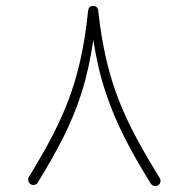

<svg xmlns="http://www.w3.org/2000/svg" viewBox="-20 -608 640 651"><path d="M516.1 20.5C524.4 15.1 526.9 3.9 521.5 -4.4C403.3 -196.3 339.4 -328.1 313 -572.3C312.5 -582 303.7 -589.4 294.4 -587.9C285.2 -587.4 280.3 -582 278.8 -572.3C253.9 -328.1 193.8 -197.3 77.6 -7.8C73.2 0.5 75.7 11.2 84 16.6C93.3 22 104 18.6 108.4 10.3C141.6 -43.5 170.4 -94.2 194.8 -142.6C219.2 -190.9 239.7 -241.2 256.8 -293.9C273.4 -346.2 286.6 -405.8 296.4 -472.7C306.6 -405.8 320.8 -346.2 338.9 -293C374 -186.5 424.8 -92.8 491.2 14.6C496.6 22.9 507.8 24.9 516.1 20.5Z"/></svg>

Font: Mikhak ExtraLight
Style: Regular
Weight: 200
Designer: Amin Abedi
Version: Version 3.2